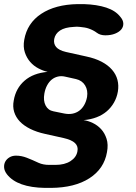

<svg xmlns="http://www.w3.org/2000/svg" viewBox="-43 -760 663 935"><path d="M389 -621Q381 -624 369.5 -626Q358 -628 346 -629Q338 -630 331 -630Q324 -630 316 -629Q273 -627 249.5 -611.5Q226 -596 221 -570Q217 -547 230.5 -531Q244 -515 278 -507L377 -485Q420 -476 451.5 -459.5Q483 -443 502.5 -420.5Q522 -398 529 -371Q536 -344 531 -314Q526 -285 512 -260.5Q498 -236 477 -218Q456 -200 427.5 -189Q399 -178 364 -175Q386 -172 409 -161Q432 -150 449.5 -131Q467 -112 476 -84Q485 -56 478 -19Q464 62 392.5 108Q321 154 206 155H176Q109 154 62.5 137.5Q16 121 -9 89Q-22 72 -23 55.5Q-24 39 -17 26.5Q-10 14 3.5 6Q17 -2 35 -2Q61 -2 87 8Q113 18 145 33Q156 38 169 40.5Q182 43 197 43H227Q272 43 300.5 24.5Q329 6 334 -23Q339 -47 322.5 -63Q306 -79 266 -88L176 -108Q135 -117 104 -132.5Q73 -148 53.5 -168.5Q34 -189 26 -215Q18 -241 24 -271Q34 -330 76.5 -367Q119 -404 189 -410Q167 -415 144 -427Q121 -439 104 -458.5Q87 -478 78 -505Q69 -532 75 -566Q89 -647 157.5 -692.5Q226 -738 335 -740H365Q429 -738 474.5 -723Q520 -708 543 -678Q557 -662 557.5 -645.5Q558 -629 547.5 -616.5Q537 -604 517 -596Q497 -588 470 -588Q445 -588 428.5 -600.5Q412 -613 389 -621ZM217 -218 271 -207Q292 -203 310 -206.5Q328 -210 342.5 -220.5Q357 -231 367 -248.5Q377 -266 381 -288Q386 -320 371.5 -344Q357 -368 327 -375L273 -387Q255 -391 238.5 -387Q222 -383 209 -372.5Q196 -362 186.5 -344.5Q177 -327 173 -304Q167 -270 179 -246.5Q191 -223 217 -218Z"/></svg>

Font: Maple Mono NL ExtraBold
Style: Italic
Weight: 800
Italic angle: -10°
Monospace: yes
Designer: subframe7536
Version: Version 7.000